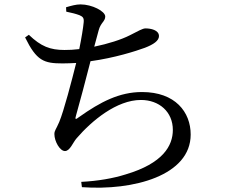

<svg xmlns="http://www.w3.org/2000/svg" viewBox="-20 -807 1040 872"><path d="M281 -754C306 -749 325 -744 341 -738C357 -731 362 -725 360 -705C358 -682 350 -633 340 -584C317 -581 294 -580 273 -580C208 -580 166 -596 111 -649L94 -637C146 -531 179 -519 264 -519C285 -519 305 -520 326 -521C306 -441 270 -303 249 -253C234 -218 227 -214 227 -198C227 -165 252 -121 275 -121C298 -121 311 -160 328 -179C397 -259 510 -353 620 -353C703 -353 765 -299 765 -217C765 -145 720 -65 551 -15C494 3 426 15 349 19L352 43C587 60 846 -10 846 -196C846 -298 776 -389 625 -389C522 -389 436 -344 340 -276C321 -261 320 -265 326 -285C340 -335 371 -449 391 -529C501 -544 597 -575 638 -590C677 -605 702 -622 702 -643C702 -671 664 -678 641 -678C627 -678 608 -666 570 -647C531 -627 471 -608 408 -595L428 -669C437 -704 458 -710 458 -732C458 -756 398 -787 346 -787C325 -787 304 -781 280 -774Z"/></svg>

Font: Noto Serif KR Medium
Style: Regular
Weight: 500
Designer: Ryoko NISHIZUKA 西塚涼子 (kana & ideographs); Frank Grießhammer (Latin, Greek & Cyrillic); Wenlong ZHANG 张文龙 (bopomofo); San
Foundry: Adobe
Version: Version 2.001;hotconv 1.1.0;makeotfexe 2.6.0